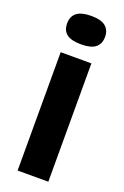

<svg xmlns="http://www.w3.org/2000/svg" viewBox="-141 -760 520 805"><g transform="rotate(20 119.5 -357.5)"><path d="M51 0V-528H188V0ZM120 -588Q76 -588 55.5 -603.5Q35 -619 35 -651Q35 -683 56 -699Q77 -715 120 -715Q164 -715 184 -698.5Q204 -682 204 -652Q204 -620 183.5 -604Q163 -588 120 -588Z"/></g></svg>

Font: Bricolage Grotesque Condensed
Style: Bold
Weight: 700
Width: 3
Designer: Mathieu Triay
Foundry: Atelier Triay
Version: Version 1.001;gftools[0.9.33.dev8+g029e19f]